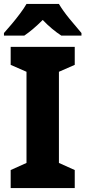

<svg xmlns="http://www.w3.org/2000/svg" viewBox="-23 -951 432 971"><path d="M355 0H31V-91L111 -127V-588L31 -623V-714H355V-623L275 -588V-127L355 -91ZM275 -931Q295 -897 328.5 -856Q362 -815 389 -784V-771H287Q264 -786 240.5 -805.5Q217 -825 193 -850Q168 -825 145 -805.5Q122 -786 100 -771H-3V-784Q14 -803 36 -829Q58 -855 78.5 -882.5Q99 -910 111 -931Z"/></svg>

Font: Noto Sans Ethiopic SemiCondensed ExtraBold
Style: Regular
Weight: 800
Width: 4
Designer: Monotype Design Team
Foundry: Monotype Imaging Inc.
Version: Version 2.102; ttfautohint (v1.8.4.7-5d5b)